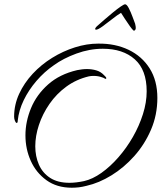

<svg xmlns="http://www.w3.org/2000/svg" viewBox="-20 -806 756 898"><path d="M316 72Q246 72 197.5 37Q149 2 124 -53.5Q99 -109 99 -173Q99 -237 125 -300Q151 -363 205 -411Q259 -459 341 -478Q352 -480 363 -481.5Q374 -483 387 -483Q409 -483 430 -477Q451 -471 466 -455Q477 -445 477 -441Q477 -437 475 -437Q472 -437 467.5 -440Q463 -443 458 -444Q440 -451 418 -451Q412 -451 406.5 -450.5Q401 -450 396 -449Q337 -435 290.5 -401Q244 -367 211.5 -320Q179 -273 162 -221.5Q145 -170 145 -122Q145 -75 162 -36Q179 3 214.5 26Q250 49 305 49Q320 49 337 47Q354 45 373 41Q413 32 454.5 2.5Q496 -27 534 -70.5Q572 -114 601.5 -165.5Q631 -217 648.5 -272Q666 -327 666 -379Q666 -479 610.5 -528.5Q555 -578 461 -578Q399 -578 337.5 -555.5Q276 -533 232 -501Q187 -470 150.5 -427.5Q114 -385 91 -337.5Q68 -290 63 -242Q63 -231 58 -231Q54 -231 50 -240.5Q46 -250 46 -260Q46 -316 69.5 -367Q93 -418 133 -461Q173 -504 224 -535.5Q275 -567 330.5 -584.5Q386 -602 439 -602Q519 -603 581.5 -573Q644 -543 680 -486Q716 -429 716 -348Q716 -269 686.5 -200Q657 -131 608.5 -76.5Q560 -22 501.5 14Q443 50 385 63Q366 68 349.5 70Q333 72 316 72ZM565 -786Q573 -786 582.5 -767.5Q592 -749 600 -727Q608 -705 612 -695Q614 -686 614.5 -682Q615 -678 615 -674Q614 -664 606 -662Q599 -667 587.5 -683.5Q576 -700 564 -718Q552 -736 546 -746Q529 -736 505 -717Q481 -698 459.5 -682.5Q438 -667 429 -667Q425 -667 425 -671Q426 -678 441 -690Q451 -699 469.5 -715Q488 -731 508 -747.5Q528 -764 544 -775Q560 -786 565 -786Z"/></svg>

Font: Allura
Style: Regular
Weight: 400
Designer: Robert E. Leuschke
Foundry: Robert E. Leuschke
Version: Version 1.110